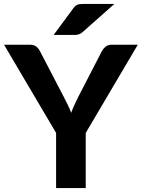

<svg xmlns="http://www.w3.org/2000/svg" viewBox="-30 -952 717 972"><path d="M404 -279V0H254V-279L-9.5 -725.5H122.5Q142 -725.5 153.8 -716.2Q165.5 -707 172.5 -692.5L291.5 -464Q303.5 -441 313.2 -421Q323 -401 330.5 -381Q337.5 -401 346.8 -421.2Q356 -441.5 367.5 -464L485.5 -692.5Q491.5 -704.5 503.5 -715Q515.5 -725.5 534.5 -725.5H667.5ZM549 -932 387.5 -789Q382 -784.5 377 -781.8Q372 -779 366.8 -777.5Q361.5 -776 355.2 -775.5Q349 -775 341.5 -775H241.5L341.5 -910.5Q347 -918 352.2 -922.2Q357.5 -926.5 363.8 -928.8Q370 -931 378 -931.5Q386 -932 396.5 -932Z"/></svg>

Font: Lato
Style: Regular
Weight: 800
Designer: Lukasz Dziedzic with Adam Twardoch and Botio Nikoltchev
Foundry: tyPoland Lukasz Dziedzic
Version: Version 2.015; 2015-08-06; http://www.latofonts.com/; ttfaut